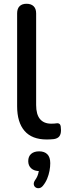

<svg xmlns="http://www.w3.org/2000/svg" viewBox="-20 -732 346 1020"><path d="M228 9Q150 9 110.5 -36.5Q71 -82 71 -168V-661Q71 -686 84 -699Q97 -712 121 -712Q145 -712 158.5 -699Q172 -686 172 -661V-174Q172 -124 192.5 -99.5Q213 -75 252 -75Q261 -75 268 -75.5Q275 -76 282 -77Q294 -78 299 -70.5Q304 -63 304 -40Q304 -19 295 -7.5Q286 4 266 7Q257 8 247 8.5Q237 9 228 9ZM208 255Q199 266 188 267.5Q177 269 169 263.5Q161 258 159.5 247.5Q158 237 167 224Q178 209 183 191Q188 173 188 159L191 177Q162 177 146 162.5Q130 148 130 124Q130 99 145.5 85.5Q161 72 188 72Q216 72 231.5 87.5Q247 103 247 135Q247 154 243 175.5Q239 197 230.5 217.5Q222 238 208 255Z"/></svg>

Font: Nunito ExtraLight SemiBold
Style: Regular
Weight: 600
Version: Version 3.602